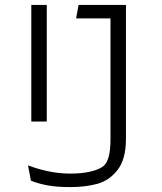

<svg xmlns="http://www.w3.org/2000/svg" viewBox="-20 -750 660 782"><path d="M267 12Q211 12 173.5 5Q136 -2 106 -14L94 -76.5Q101.5 -73.5 116.5 -68.5Q154.5 -56 191.5 -49.5Q228.5 -43 267.5 -43Q315 -43 349.5 -51.5Q384 -60 399.5 -72Q415 -84 422.5 -110.8Q430 -137.5 430 -184V-730H493V-185Q493 -101.5 459 -58Q425 -14.5 376.2 -1.2Q327.5 12 267 12ZM471 -675H290L300 -730H471ZM107.5 -255V-730H170.5V-255Z"/></svg>

Font: Monaspace Argon Var
Style: Regular
Weight: 400
Designer: Riley Cran and the Lettermatic Team
Version: Version 1.000 (Monaspace Argon Var)